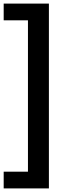

<svg xmlns="http://www.w3.org/2000/svg" viewBox="-38 -828 364 1068"><path d="M-17.5 220V127H117.5V-715H-17.5V-808H234V220Z"/></svg>

Font: Encode Sans Condensed SemiBold
Style: Regular
Weight: 600
Width: 3
Designer: Multiple Designers
Foundry: Impallari Type
Version: Version 3.000; ttfautohint (v1.8.3) -l 8 -r 50 -G 200 -x 14 